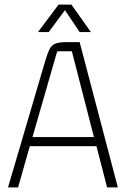

<svg xmlns="http://www.w3.org/2000/svg" viewBox="-20 -819 549 839"><path d="M495 0H448L399 -190L411 -180H100L113 -190L59 0H15L178 -554Q188 -588 197 -605Q206 -622 222.5 -628.5Q239 -635 273 -635H328ZM228 -588 119 -210 112 -220H401L393 -210L294 -595H236Q232 -595 230.5 -593Q229 -591 228 -588ZM292 -799 377 -679H328L261 -779H267L193 -679H146L236 -799Z"/></svg>

Font: Gemunu Libre ExtraLight ExtraLight
Style: Regular
Weight: 250
Version: Version 1.100